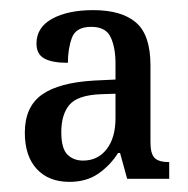

<svg xmlns="http://www.w3.org/2000/svg" viewBox="-20 -739 372 379"><path d="M117 -380Q76 -380 52.5 -405.5Q29 -431 29 -477Q29 -528 62.5 -552Q96 -576 166 -580L208 -582V-614Q208 -645 198.5 -665.5Q189 -686 160 -686Q130 -686 122 -664.5Q114 -643 114 -615Q83 -615 67.5 -623.5Q52 -632 52 -653Q52 -685 83 -702Q114 -719 164 -719Q220 -719 248.5 -694.5Q277 -670 277 -610V-458Q277 -436 285 -427.5Q293 -419 314 -419V-386H231L217 -437H213Q198 -413 174.5 -396.5Q151 -380 117 -380ZM144 -422Q173 -422 190.5 -444.5Q208 -467 208 -506V-554L178 -553Q133 -551 117 -532Q101 -513 101 -478Q101 -446 113 -434Q125 -422 144 -422Z"/></svg>

Font: Noto Serif Myanmar Cond
Style: Regular
Weight: 400
Width: 3
Designer: Ben Mitchell and the Monotype Design Team
Foundry: Monotype Imaging Inc.
Version: Version 2.106; ttfautohint (v1.8.4.7-5d5b)